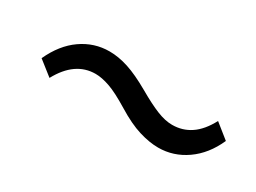

<svg xmlns="http://www.w3.org/2000/svg" viewBox="-25 -524 605 453"><g transform="rotate(30 277.5 -297.5)"><path d="M399.4 -227.3Q375.3 -227.3 346.8 -236Q318.3 -244.6 281.6 -267.2Q246.2 -288.9 224.2 -296.6Q202.1 -304.3 185.1 -304.3Q129.2 -304.3 95.3 -241.6L55.9 -272.6Q77 -318.7 111.4 -342.7Q145.8 -366.7 187.1 -366.7Q211.9 -366.7 238.9 -357.9Q265.9 -349.1 302.4 -328.2Q336.4 -308.6 359.1 -299.5Q381.9 -290.3 401 -290.3Q429 -290.3 451.2 -305.3Q473.5 -320.2 490.6 -352.4L530.1 -320.8Q510.1 -275.9 475.3 -251.6Q440.6 -227.3 399.4 -227.3Z"/></g></svg>

Font: Rokkitt SemiBold
Style: Italic
Weight: 600
Italic angle: -9°
Designer: Vernon Adams
Foundry: Vernon Adams
Version: Version 3.103